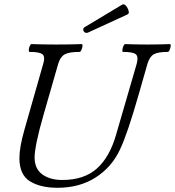

<svg xmlns="http://www.w3.org/2000/svg" viewBox="-20 -877 829 910"><path d="M253 13Q171 13 121.5 -18Q72 -49 72 -128Q72 -179 96 -263L185 -575Q195 -608 181.5 -619.5Q168 -631 120 -631Q116 -631 116.5 -640.5Q117 -650 121 -659Q125 -668 129 -668Q159 -667 189 -666.5Q219 -666 248 -666Q278 -666 308 -666.5Q338 -667 367 -668Q372 -668 371 -659Q370 -650 366 -640.5Q362 -631 357 -631Q308 -631 287 -619.5Q266 -608 256 -575L187 -335Q165 -259 154.5 -208Q144 -157 144 -131Q144 -77 180.5 -50.5Q217 -24 275 -24Q379 -24 439.5 -78.5Q500 -133 530 -238L628 -575Q637 -608 624 -619.5Q611 -631 563 -631Q559 -631 560 -640.5Q561 -650 565 -659Q569 -668 573 -668Q600 -667 626.5 -666.5Q653 -666 679 -666Q706 -666 732.5 -666.5Q759 -667 785 -668Q790 -668 789 -659Q788 -650 784 -640.5Q780 -631 775 -631Q728 -631 708.5 -619.5Q689 -608 679 -575L639 -435Q585 -245 549 -169Q510 -85 433.5 -36Q357 13 253 13ZM398 -723Q389 -719 382 -723.5Q375 -728 374.5 -736.5Q374 -745 384 -750L559 -855Q568 -860 577 -849.5Q586 -839 589.5 -826Q593 -813 585 -809Z"/></svg>

Font: Junicode
Style: Italic
Weight: 400
Italic angle: -11°
Designer: Peter S. Baker
Version: Version 2.100; ttfautohint (v1.8.4)